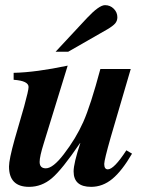

<svg xmlns="http://www.w3.org/2000/svg" viewBox="-20 -717 596 746"><path d="M471 -133 493 -120Q454 -53 416.5 -22Q379 9 334 9Q266 9 266 -51Q266 -82 292 -161H291Q221 -58 181.5 -24.5Q142 9 93 9Q15 9 15 -70Q15 -97 37 -176L74 -304Q91 -366 91 -379Q91 -403 33 -407V-434Q120 -436 243 -462L150 -160Q134 -109 134 -88Q134 -63 158 -63Q186 -63 228 -118Q275 -179 303.5 -243Q332 -307 370 -449H488L410 -183Q385 -95 385 -80Q385 -59 399 -59Q423 -59 471 -133ZM196 -516 318 -647Q365 -697 388 -697Q408 -697 422 -683Q436 -669 436 -650Q436 -636 427.5 -626Q419 -616 397 -603L245 -516Z"/></svg>

Font: STIX MathJax Latin
Style: Bold Italic
Weight: 700
Italic angle: -16.33°
Designer: MicroPress Inc., with final additions and corrections provided by Coen Hoffman, Elsevier (retired)
Version: Version 1.1.1